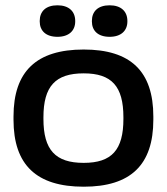

<svg xmlns="http://www.w3.org/2000/svg" viewBox="-20 -696 630 725"><path d="M31 -256V-244C31 -73 118 9 296 9C473 9 559 -73 559 -244V-256C559 -427 473 -509 296 -509C118 -509 31 -427 31 -256ZM130 -615C130 -580 153 -557 197 -557C240 -557 264 -580 264 -615V-617C264 -653 240 -676 197 -676C153 -676 130 -653 130 -617ZM144 -247V-253C144 -370 189 -419 296 -419C402 -419 446 -370 446 -253V-247C446 -130 402 -81 296 -81C189 -81 144 -130 144 -247ZM327 -615C327 -580 350 -557 394 -557C437 -557 461 -580 461 -615V-617C461 -653 437 -676 394 -676C350 -676 327 -653 327 -617Z"/></svg>

Font: LT Wave Medium
Style: Regular
Weight: 500
Designer: Daniel Lyons
Version: Version 2.5 (Glyphs App)